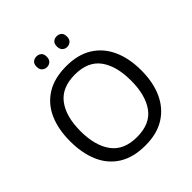

<svg xmlns="http://www.w3.org/2000/svg" viewBox="-238 -1078 1258 1258"><g transform="rotate(-45 390.5 -449.0)"><path d="M720 -358Q720 -247 682.5 -164.5Q645 -82 572 -36Q499 10 391 10Q280 10 206.5 -36Q133 -82 97 -165Q61 -248 61 -359Q61 -469 97 -551Q133 -633 206.5 -679Q280 -725 392 -725Q499 -725 572 -679.5Q645 -634 682.5 -551.5Q720 -469 720 -358ZM156 -358Q156 -223 213 -145.5Q270 -68 391 -68Q513 -68 569 -145.5Q625 -223 625 -358Q625 -493 569 -569.5Q513 -646 392 -646Q271 -646 213.5 -569.5Q156 -493 156 -358ZM251 -859Q251 -885 265 -896.5Q279 -908 298 -908Q317 -908 331 -896.5Q345 -885 345 -859Q345 -834 331 -821.5Q317 -809 298 -809Q279 -809 265 -821.5Q251 -834 251 -859ZM439 -859Q439 -885 452.5 -896.5Q466 -908 485 -908Q504 -908 518 -896.5Q532 -885 532 -859Q532 -834 518 -821.5Q504 -809 485 -809Q466 -809 452.5 -821.5Q439 -834 439 -859Z"/></g></svg>

Font: Noto Sans Syriac Eastern
Style: Regular
Weight: 400
Designer: Patrick Giasson and the Monotype Design Team
Foundry: Monotype Imaging Inc.
Version: Version 3.001; ttfautohint (v1.8.4.7-5d5b)